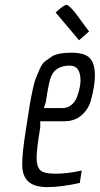

<svg xmlns="http://www.w3.org/2000/svg" viewBox="-20 -760 409 787"><path d="M307 -10Q228 7 174.5 7Q121 7 96 -16Q71 -39 71 -85.5Q71 -132 85 -221.5Q99 -311 102.5 -333Q106 -355 113.5 -390Q121 -425 127 -440Q133 -455 143 -477.5Q153 -500 164.5 -508.5Q176 -517 192 -528Q217 -544 272.5 -544Q328 -544 348.5 -521.5Q369 -499 369 -452Q369 -407 352 -346Q341 -310 313 -286.5Q285 -263 244 -263H145V-238Q130 -148 130 -113Q130 -78 144.5 -63Q159 -48 208 -48Q257 -48 315 -61ZM236 -317Q258 -317 274 -331Q290 -345 297 -366Q310 -404 310 -430Q310 -491 266 -491Q225 -491 203 -468Q188 -452 180.5 -415.5Q173 -379 168 -342L160 -317ZM216 -716Q243 -740 252.5 -740Q262 -740 289 -707L345 -631L304 -595L208 -709Z"/></svg>

Font: Economica
Style: Italic
Weight: 400
Designer: Vicente Lamonaca
Foundry: Vicente Lamonaca
Version: Version 1.100